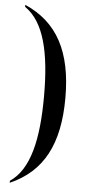

<svg xmlns="http://www.w3.org/2000/svg" viewBox="-60 -796 436 959"><g transform="rotate(5 158.0 -316.0)"><path d="M27 120V130C192 58 267 -85 267 -317C267 -546 192 -690 27 -762V-752C125 -685 160 -534 160 -317C160 -98 125 54 27 120Z"/></g></svg>

Font: Noto Serif Display Condensed Medium
Style: Regular
Weight: 500
Width: 3
Designer: Monotype Design Team
Foundry: Monotype Imaging Inc.
Version: Version 2.009